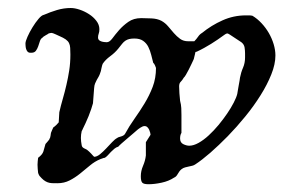

<svg xmlns="http://www.w3.org/2000/svg" viewBox="-20 -461 711 482"><path d="M333.5 -18.6Q333.5 -31.7 339.1 -44.7Q344.7 -57.6 346.2 -70.8V-104L357.9 -122.6Q357.9 -124 357.2 -127.4Q356.4 -130.9 354.7 -134.8Q353 -138.7 350.1 -141.6Q347.2 -144.5 342.8 -144.5Q340.3 -144.5 337.6 -143.3Q335 -142.1 332.3 -140.4Q329.6 -138.7 327.6 -137.2Q325.7 -135.7 325.2 -135.3Q321.8 -132.3 314.7 -126.2Q307.6 -120.1 299.8 -113.5Q292 -106.9 285.4 -101.1Q278.8 -95.2 276.9 -92.8Q271.5 -91.3 267.1 -87.6Q262.7 -84 258.5 -79.6Q254.4 -75.2 250.5 -71Q246.6 -66.9 243.2 -64.9Q240.7 -64.9 236.8 -63.2Q232.9 -61.5 231.9 -61.5Q217.8 -55.7 205.6 -45.4Q193.4 -35.2 180.9 -25.1Q168.5 -15.1 154.8 -8.1Q141.1 -1 124 -1Q116.2 -1 110.4 -1.2Q104.5 -1.5 99.4 -3.4Q94.2 -5.4 89.6 -9Q85 -12.7 79.1 -19.5Q78.6 -20.5 77.1 -23.2Q75.7 -25.9 75.7 -26.9Q75.2 -32.2 74.7 -37.1Q74.2 -42 74.2 -47.4Q74.2 -51.8 74.7 -56.2Q75.2 -60.5 75.7 -64.9Q86.4 -72.8 88.9 -80.8Q91.3 -88.9 94.2 -99.6Q94.7 -100.1 96.2 -101.8Q97.7 -103.5 99.6 -105.7Q101.6 -107.9 103 -109.9Q104.5 -111.8 104.5 -113.3Q106 -114.3 106.9 -120.4Q107.9 -126.5 107.9 -127.4Q108.9 -129.9 110.8 -134.5Q112.8 -139.2 113.8 -141.1Q114.7 -141.6 116.9 -143.3Q119.1 -145 121.3 -147.2Q123.5 -149.4 125.2 -151.4Q127 -153.3 127.4 -153.8L128.9 -179.2Q132.8 -196.3 137.7 -213.1Q142.6 -230 146.7 -247.8Q150.9 -265.6 153.8 -284.4Q156.7 -303.2 156.7 -324.2Q156.7 -334 156.2 -340.8Q155.8 -347.7 153.3 -352.8Q150.9 -357.9 145 -362.1Q139.2 -366.2 128.9 -370.6Q128.9 -370.6 126.2 -371.8Q123.5 -373 120.4 -374.5Q117.2 -376 114 -377.2Q110.8 -378.4 109.9 -378.4Q108.4 -378.4 105.7 -377.9Q103 -377.4 102.1 -377Q101.6 -376.5 99.6 -375.2Q97.7 -374 95 -372.6Q92.3 -371.1 90.1 -369.6Q87.9 -368.2 86.9 -366.7Q82 -363.8 80.1 -357.4Q78.1 -351.1 75.9 -344.7Q73.7 -338.4 70.1 -333.5Q66.4 -328.6 59.1 -328.6H54.7Q50.8 -329.1 48.6 -332Q46.4 -335 45.4 -338.6Q44.4 -342.3 44.2 -345.9Q43.9 -349.6 43.9 -351.6Q43.9 -357.4 49.1 -368.9Q54.2 -380.4 61.5 -392.3Q68.8 -404.3 76.7 -413.6Q84.5 -422.9 90.3 -423.8Q106 -430.7 123 -435.8Q140.1 -440.9 157.7 -440.9Q167.5 -440.9 179.9 -436.8Q192.4 -432.6 203.4 -425.5Q214.4 -418.5 221.9 -408.7Q229.5 -398.9 229.5 -387.7Q229.5 -380.9 227.8 -376.5Q226.1 -372.1 226.1 -366.7Q226.1 -362.8 228.3 -360.6Q230.5 -358.4 233.9 -357.2Q237.3 -356 241.2 -355.5Q245.1 -355 248 -355Q254.9 -355 262 -364.5Q269 -374 278.8 -385.3Q288.6 -396.5 302 -406Q315.4 -415.5 334.5 -415.5Q345.7 -415.5 360.4 -414.8Q375 -414.1 385.3 -408.7Q395 -403.3 402.1 -394.8Q409.2 -386.2 416.5 -377.9Q423.8 -369.6 432.1 -363.5Q440.4 -357.4 452.6 -357.4H467.8Q473.1 -362.8 477.3 -368.9Q481.4 -375 487.3 -378.4Q510.7 -397.5 538.6 -409.9Q566.4 -422.4 597.2 -422.4Q601.6 -422.4 605.5 -422.4Q609.4 -422.4 613.8 -421.4Q626 -414.1 636.5 -402.8Q647 -391.6 654.8 -378.2Q662.6 -364.7 667 -350.1Q671.4 -335.4 671.4 -321.8Q671.4 -299.8 661.1 -274.2Q650.9 -248.5 634 -221.7Q617.2 -194.8 595.7 -168.5Q574.2 -142.1 551.8 -119.1Q529.3 -96.2 508.1 -77.6Q486.8 -59.1 470.2 -48.3Q466.8 -45.9 462.6 -44.9Q458.5 -43.9 454.1 -43Q449.7 -42 444.8 -40.8Q439.9 -39.6 435.5 -36.1Q430.2 -31.7 426.3 -24.4Q422.4 -17.1 417 -15.1Q403.8 -6.3 385.7 -2.4Q367.7 1.5 353 1.5Q340.8 1.5 337.2 -2.4Q333.5 -6.3 333.5 -18.6ZM317.4 -364.3Q309.6 -364.3 304.4 -363Q299.3 -361.8 294.9 -358.9Q290.5 -356 286.6 -351.1Q282.7 -346.2 276.9 -338.9Q268.6 -328.6 256.6 -319.8Q244.6 -311 237.8 -300.8Q237.3 -299.8 236.3 -296.4Q235.4 -293 234.6 -289.3Q233.9 -285.6 233.2 -282.5Q232.4 -279.3 231.9 -278.8Q230 -272.5 227.5 -268.3Q225.1 -264.2 222.9 -260.3Q220.7 -256.3 218.8 -251.7Q216.8 -247.1 216.3 -239.7L213.4 -201.7Q211.9 -195.8 209 -187.3Q206.1 -178.7 202.4 -169.4Q198.7 -160.2 194.8 -151.9Q190.9 -143.6 188 -137.7Q187 -135.7 186.5 -134.3Q186 -132.8 185.1 -131.8Q184.1 -127.9 183.6 -123.3Q183.1 -118.7 183.1 -114.7Q183.1 -110.4 183.6 -106Q184.1 -101.6 185.1 -96.2Q185.5 -93.3 187.5 -91.3Q189.5 -89.4 191.7 -88.4Q193.8 -87.4 196.3 -86.2Q198.7 -85 200.2 -83.5Q201.7 -82.5 204.1 -80.1Q206.5 -77.6 209 -75.2Q211.4 -72.8 213.4 -70.3Q215.3 -67.9 216.3 -67.4Q223.1 -67.4 231 -73.7Q238.8 -80.1 246.6 -88.4Q254.4 -96.7 261.5 -104.2Q268.6 -111.8 274.4 -114.7Q275.9 -116.2 278.8 -116.9Q281.7 -117.7 284.7 -118.7Q287.6 -119.6 290 -121.1Q292.5 -122.6 293.9 -125Q304.2 -144 317.4 -162.6Q330.6 -181.2 342.8 -201.2Q355 -221.2 363.3 -242.9Q371.6 -264.6 371.6 -290.5Q371.6 -291.5 369.1 -296.9Q366.7 -302.2 364.7 -303.2Q362.3 -312.5 359.6 -323.2Q356.9 -334 352.3 -343.3Q347.7 -352.5 339.4 -358.4Q331.1 -364.3 317.4 -364.3ZM432.1 -113.3Q432.1 -103 440.2 -99.1Q448.2 -95.2 455.1 -95.2Q465.8 -95.2 478.5 -102.3Q491.2 -109.4 503.9 -121.1Q516.6 -132.8 528.6 -147.2Q540.5 -161.6 550.3 -176Q560.1 -190.4 566.9 -203.6Q573.7 -216.8 575.7 -225.6Q576.2 -228 577.1 -234.1Q578.1 -240.2 579.3 -246.8Q580.6 -253.4 581.5 -259Q582.5 -264.6 582.5 -266.1Q585 -279.3 590.1 -291Q595.2 -302.7 595.2 -316.9V-327.1Q595.2 -334 594 -341.8Q592.8 -349.6 585.9 -355L557.1 -374Q556.2 -374.5 555.4 -375Q554.7 -375.5 553.7 -376Q552.2 -376.5 551.3 -377Q549.3 -377 547.1 -376Q544.9 -375 543.9 -374Q534.7 -367.2 526.4 -361.6Q518.1 -356 509.8 -350.8Q501.5 -345.7 492.7 -340.8Q483.9 -335.9 473.6 -331.1Q470.2 -331.1 470.2 -328.6Q470.2 -328.1 469.5 -325.2Q468.8 -322.3 468 -319.1Q467.3 -315.9 466.6 -313.2Q465.8 -310.5 465.3 -310.1Q463.9 -307.1 460.7 -300.3Q457.5 -293.5 453.9 -286.4Q450.2 -279.3 446.8 -273.4Q443.4 -267.6 441.4 -266.1Q437.5 -259.3 433.6 -255.6Q429.7 -252 429.7 -244.1Q429.7 -235.4 430.4 -226.6Q431.2 -217.8 432.1 -208Q434.6 -198.7 435.1 -189.7Q435.5 -180.7 435.5 -172.4V-127.4Q432.1 -122.1 432.1 -113.3Z"/></svg>

Font: IM FELL English
Style: Italic
Weight: 400
Italic angle: -18°
Designer: Igino Marini
Foundry: Igino Marini
Version: 3.00